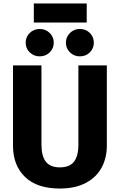

<svg xmlns="http://www.w3.org/2000/svg" viewBox="-20 -1070 691 1107"><path d="M596 -230Q596 -159 565.5 -103Q535 -47 474 -15Q413 17 325 17Q193 17 124 -50Q55 -117 55 -230V-693H219V-237Q219 -170 244.5 -137.5Q270 -105 325 -105Q381 -105 406.5 -137.5Q432 -170 432 -237V-693H596ZM290 -824Q290 -791 266.5 -768Q243 -745 209 -745Q175 -745 151.5 -768Q128 -791 128 -824Q128 -857 151.5 -880Q175 -903 209 -903Q243 -903 266.5 -880Q290 -857 290 -824ZM521 -824Q521 -791 498 -768Q475 -745 440 -745Q407 -745 383.5 -768Q360 -791 360 -824Q360 -857 383.5 -880Q407 -903 440 -903Q475 -903 498 -880Q521 -857 521 -824ZM175 -940V-1050H480V-940Z"/></svg>

Font: FiraGOUPP
Style: Bold
Weight: 700
Designer: bBox Type
Foundry: bBox Type GmbH
Version: Version 1.001